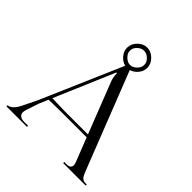

<svg xmlns="http://www.w3.org/2000/svg" viewBox="-198 -856 986 986"><g transform="rotate(45 295.0 -362.5)"><path d="M253 -651Q253 -631.8 269.9 -615.4Q286.8 -599 305 -599Q323.8 -599 340.4 -614.9Q357 -630.8 357 -651Q357 -671.2 340.4 -686.6Q323.8 -702 305 -702Q286.2 -702 269.6 -686.6Q253 -671.2 253 -651ZM7 0V-8Q10.8 -8 15.2 -9.4Q19.8 -10.8 27.2 -15.2Q34.8 -19.8 43.8 -31Q52.8 -42.2 61 -59L98 -134L290.8 -578.8Q266.8 -584.5 249.4 -605.5Q232 -626.5 232 -651Q232 -680.5 254.8 -702.8Q277.5 -725 305 -725Q332.8 -725 355.9 -702.6Q379 -680.2 379 -651Q379 -626.8 362.5 -606.6Q346 -586.5 323 -579.8L527 -59Q531.8 -47 534.2 -41.1Q536.8 -35.2 540.5 -28.2Q544.2 -21.2 547.1 -18.4Q550 -15.5 554.4 -12.5Q558.8 -9.5 563.8 -8.8Q568.8 -8 576 -8H582V0H419V-8H438Q442 -8 445.9 -8.8Q449.8 -9.5 454.6 -11.6Q459.5 -13.8 462.6 -18.6Q465.8 -23.5 465.8 -30.5Q465.8 -38.5 462 -48L410.8 -179H232L136 -177.2L115 -128L92 -59Q88 -48.2 88 -38Q88 -23.8 98.6 -15.9Q109.2 -8 128 -8H156V0ZM144.2 -196.5 236 -194H405L296 -473Q288 -495.8 288 -522H283Z"/></g></svg>

Font: FogtwoNo5
Style: Regular
Weight: 400
Designer: gluk (gluksza@wp.pl)
Foundry: gluk (gluksza@wp.pl)
Version: Version 0.87